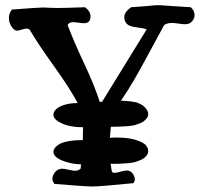

<svg xmlns="http://www.w3.org/2000/svg" viewBox="-20 -711 781 728"><path d="M717.8 -653.3Q717.8 -642.6 709 -630.9Q700.2 -619.1 680.7 -619.1Q672.9 -619.1 656.7 -621.6Q640.6 -624 631.8 -624Q614.3 -624 602.5 -616.2Q583 -581.1 549.8 -519Q516.6 -457 491.7 -413.6Q466.8 -370.1 438.5 -329.1H443.4Q445.3 -329.1 458.5 -328.1Q471.7 -327.1 474.6 -326.7Q477.5 -326.2 487.3 -324.7Q497.1 -323.2 501.5 -321.3Q505.9 -319.3 512.2 -316.4Q518.6 -313.5 523.4 -309.6Q542 -293.9 542 -278.3Q542 -266.6 531.2 -256.8Q526.4 -252 521 -248.5Q515.6 -245.1 508.3 -242.7Q501 -240.2 496.1 -238.3Q491.2 -236.3 481.9 -234.9Q472.7 -233.4 467.8 -232.9Q462.9 -232.4 451.2 -231.9Q439.5 -231.4 435.5 -231Q431.6 -230.5 418 -230.5Q404.3 -230.5 400.4 -230.5Q398.4 -213.9 396.5 -188.5Q404.3 -189.5 421.9 -189.5Q466.8 -189.5 495.6 -180.2Q524.4 -170.9 533.2 -160.2Q542 -149.4 542 -137.7Q542 -126 531.2 -116.2Q526.4 -111.3 520.5 -107.9Q514.6 -104.5 507.8 -102.1Q501 -99.6 495.6 -97.7Q490.2 -95.7 481 -94.2Q471.7 -92.8 466.8 -92.3Q461.9 -91.8 450.2 -91.3Q438.5 -90.8 434.6 -90.3Q430.7 -89.8 417 -89.8Q403.3 -89.8 399.4 -89.8Q403.3 -59.6 406.2 -57.6Q409.2 -55.7 415 -55.7Q420.9 -55.7 437 -60.1Q453.1 -64.5 460.9 -64.5Q474.6 -64.5 482.9 -53.2Q491.2 -42 491.2 -31.2Q491.2 -24.4 486.3 -16.6Q358.4 -3.9 332 -3.9Q303.7 -3.9 186.5 -13.7Q178.7 -23.4 178.7 -33.2Q178.7 -46.9 189.5 -59.1Q200.2 -71.3 215.8 -71.3Q223.6 -71.3 240.2 -67.4Q256.8 -63.5 264.6 -63.5Q278.3 -63.5 286.1 -72.3L287.1 -87.9Q248 -88.9 215.3 -102.5Q182.6 -116.2 182.6 -134.8Q182.6 -149.4 201.2 -162.1Q227.5 -179.7 293.9 -179.7Q293.9 -187.5 294.4 -204.1Q294.9 -220.7 294.9 -228.5Q246.1 -228.5 214.4 -243.2Q182.6 -257.8 182.6 -275.4Q182.6 -294.9 209 -307.6Q235.4 -320.3 274.4 -320.3Q245.1 -376 185.1 -459.5Q125 -543 91.8 -599.6Q85.9 -602.5 80.1 -602.5Q74.2 -602.5 62 -598.6Q49.8 -594.7 44.9 -594.7Q34.2 -594.7 23.9 -609.9Q13.7 -625 13.7 -642.6Q13.7 -660.2 25.4 -674.8Q126 -682.6 144.5 -682.6Q150.4 -682.6 165.5 -681.6Q180.7 -680.7 199.2 -680.7Q224.6 -680.7 302.7 -683.6Q323.2 -668 323.2 -648.4Q323.2 -623 297.9 -623Q291 -623 277.3 -625Q263.7 -627 257.8 -627Q242.2 -627 236.3 -616.2Q260.7 -551.8 299.8 -468.8Q338.9 -385.7 358.4 -324.2L367.2 -325.2L536.1 -599.6Q524.4 -604.5 504.4 -606.4Q484.4 -608.4 471.2 -613.8Q458 -619.1 453.1 -633.8Q451.2 -637.7 451.2 -645.5Q451.2 -666 477.5 -683.6Q503.9 -685.5 524.4 -687Q544.9 -688.5 552.7 -689.5Q560.5 -690.4 566.9 -690.9Q573.2 -691.4 577.1 -691.4Q583 -691.4 592.3 -690.9Q601.6 -690.4 633.3 -688Q665 -685.5 703.1 -683.6Q717.8 -670.9 717.8 -653.3Z"/></svg>

Font: LPEducational
Style: Medium
Weight: 500
Designer: Based on Essays1743, by John Stracke, which says:

Based on the typeface in a 1743 English translation of the essays of 
Version: Version 001.204